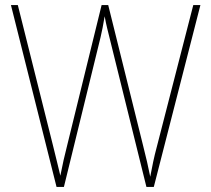

<svg xmlns="http://www.w3.org/2000/svg" viewBox="-20 -734 828 754"><path d="M767 -714H739L597 -162C584 -114 578 -82 570 -40C561 -84 555 -111 542 -162L405 -714H379L244 -164C234 -126 225 -85 217 -44C210 -75 201 -109 188 -163L50 -714H23L202 0H231L375 -588C381 -616 385 -632 391 -670C398 -631 404 -612 413 -574L555 0H584Z"/></svg>

Font: Noto Sans Hebrew SemiCondensed Thin
Style: Regular
Weight: 100
Width: 4
Designer: Monotype Design Team
Foundry: Monotype Imaging Inc.
Version: Version 2.004